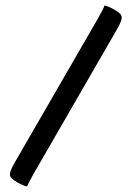

<svg xmlns="http://www.w3.org/2000/svg" viewBox="-20 -650 480 700"><path d="M16.1 -15.1Q16.1 -27.3 34.7 -59.1L335.9 -580.6Q359.4 -621.6 360.8 -629.9Q375 -627.4 395.5 -615.7Q411.1 -606.9 417.5 -600.3Q423.8 -593.8 423.8 -585Q423.8 -572.8 405.3 -541L104 -19Q80.6 22.5 79.1 29.8Q64.9 27.3 44.4 15.6Q28.8 6.8 22.5 0.2Q16.1 -6.3 16.1 -15.1Z"/></svg>

Font: Nikodecs
Style: Medium
Weight: 500
Version: Version 0.29